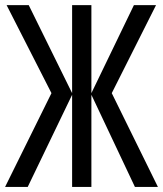

<svg xmlns="http://www.w3.org/2000/svg" viewBox="-20 -734 640 754"><path d="M182.1 -368.2 5.9 -713.9H92.8L263.2 -368.2V-713.9H338.9V-368.2L505.9 -713.9H592.8L418.9 -368.2L600.1 0H509.8L338.9 -361.8V0H263.2V-361.8L88.9 0H0Z"/></svg>

Font: Noto Mono
Style: Regular
Weight: 400
Designer: Monotype Design Team
Foundry: Monotype Imaging Inc.
Version: Version 1.00